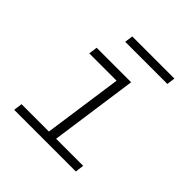

<svg xmlns="http://www.w3.org/2000/svg" viewBox="-180 -818 960 960"><g transform="rotate(45 300.0 -338.5)"><path d="M253 0 319 -465H126L132 -511H376L304 0ZM60 0 66 -46H502L496 0ZM212 -633 218 -677H516L510 -633Z"/></g></svg>

Font: Chivo Mono Medium Thin
Style: Italic
Weight: 250
Italic angle: -8.05°
Monospace: yes
Version: Version 1.008